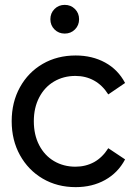

<svg xmlns="http://www.w3.org/2000/svg" viewBox="-20 -763 558 789"><path d="M155.5 -29C195.2 -5.7 240.3 6 291 6C336.3 6 376.7 -3.8 412 -23.5C447.3 -43.2 474.7 -71.3 494 -108L425 -154C409 -128.7 389.7 -109.7 367 -97C343.7 -84.3 318 -78 290 -78C257.3 -78 228 -85.7 202 -101C176 -116.3 155.7 -138.2 141 -166.5C126.3 -194.8 119 -227.7 119 -265C119 -301.7 126.3 -334.2 141 -362.5C155.7 -390.8 176 -412.7 202 -428C228 -443.3 257.3 -451 290 -451C318 -451 343.5 -444.7 366.5 -432C389.5 -419.3 409 -400.3 425 -375L494 -422C474.7 -458.7 447.3 -486.7 412 -506C376.7 -525.3 336.3 -535 291 -535C240.3 -535 195.2 -523.5 155.5 -500.5C115.8 -477.5 84.7 -445.5 62 -404.5C39.3 -363.5 28 -317 28 -265C28 -213 39.3 -166.5 62 -125.5C84.7 -84.5 115.8 -52.3 155.5 -29ZM204 -642C215.3 -630.7 229.3 -625 246 -625C262.7 -625 276.7 -630.7 288 -642C299.3 -653.3 305 -667.3 305 -684C305 -700.7 299.3 -714.7 288 -726C276.7 -737.3 262.7 -743 246 -743C229.3 -743 215.3 -737.3 204 -726C192.7 -714.7 187 -700.7 187 -684C187 -667.3 192.7 -653.3 204 -642Z"/></svg>

Font: Rookery
Style: Regular
Weight: 400
Designer: Ryan Kimball / Julieta Ulanovsky
Foundry: Motorola Mobility LLC.
Version: Version 1.0